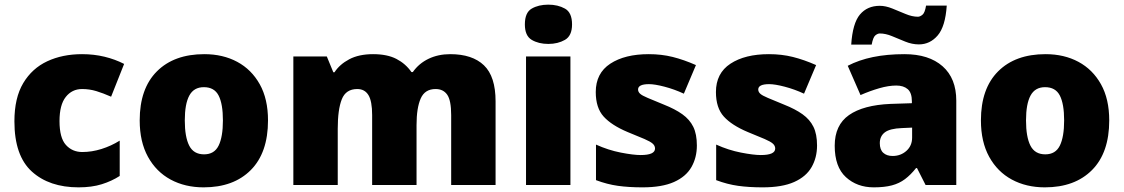

<svg xmlns="http://www.w3.org/2000/svg" viewBox="-20 -796 4835 826"><path d="M318 10Q192 10 117 -58Q42 -126 42 -274Q42 -375 80 -438.5Q118 -502 183.5 -532.5Q249 -563 333 -563Q384 -563 429.5 -552Q475 -541 514 -521L458 -380Q424 -395 394.5 -404Q365 -413 333 -413Q290 -413 263 -379Q236 -345 236 -275Q236 -203 263.5 -172.5Q291 -142 334 -142Q375 -142 416.5 -155Q458 -168 495 -191V-39Q461 -17 418 -3.5Q375 10 318 10Z M1133 -278Q1133 -139 1059 -64.5Q985 10 856 10Q776 10 714 -23.5Q652 -57 616.5 -121.5Q581 -186 581 -278Q581 -415 655 -489Q729 -563 859 -563Q939 -563 1000.5 -530Q1062 -497 1097.5 -433.5Q1133 -370 1133 -278ZM775 -278Q775 -207 794 -169.5Q813 -132 858 -132Q902 -132 920.5 -169.5Q939 -207 939 -278Q939 -349 920.5 -385Q902 -421 857 -421Q814 -421 794.5 -385Q775 -349 775 -278Z M1917 -563Q2012 -563 2062 -515Q2112 -467 2112 -360V0H1921V-301Q1921 -364 1904 -388.5Q1887 -413 1854 -413Q1808 -413 1790 -372.5Q1772 -332 1772 -258V0H1581V-301Q1581 -361 1565 -387Q1549 -413 1517 -413Q1468 -413 1450.5 -369Q1433 -325 1433 -242V0H1242V-553H1386L1414 -485H1419Q1441 -519 1482.5 -541Q1524 -563 1585 -563Q1646 -563 1685.5 -542.5Q1725 -522 1750 -486H1756Q1782 -523 1823.5 -543Q1865 -563 1917 -563Z M2339 -776Q2380 -776 2410.5 -759Q2441 -742 2441 -691Q2441 -642 2410.5 -624.5Q2380 -607 2339 -607Q2297 -607 2267.5 -624.5Q2238 -642 2238 -691Q2238 -742 2267.5 -759Q2297 -776 2339 -776ZM2434 -553V0H2243V-553Z M2978 -170Q2978 -118 2954.5 -77Q2931 -36 2879.5 -13Q2828 10 2744 10Q2685 10 2638.5 3.5Q2592 -3 2544 -21V-174Q2597 -150 2651 -139.5Q2705 -129 2736 -129Q2798 -129 2798 -157Q2798 -169 2788 -178Q2778 -187 2752.5 -198Q2727 -209 2680 -228Q2611 -257 2577 -294.5Q2543 -332 2543 -400Q2543 -481 2605.5 -522Q2668 -563 2771 -563Q2826 -563 2874 -551Q2922 -539 2974 -516L2922 -393Q2881 -412 2839 -423Q2797 -434 2772 -434Q2725 -434 2725 -411Q2725 -401 2733.5 -393Q2742 -385 2766 -375Q2790 -365 2836 -346Q2884 -327 2915.5 -304.5Q2947 -282 2962.5 -250.5Q2978 -219 2978 -170Z M3495 -170Q3495 -118 3471.5 -77Q3448 -36 3396.5 -13Q3345 10 3261 10Q3202 10 3155.5 3.5Q3109 -3 3061 -21V-174Q3114 -150 3168 -139.5Q3222 -129 3253 -129Q3315 -129 3315 -157Q3315 -169 3305 -178Q3295 -187 3269.5 -198Q3244 -209 3197 -228Q3128 -257 3094 -294.5Q3060 -332 3060 -400Q3060 -481 3122.5 -522Q3185 -563 3288 -563Q3343 -563 3391 -551Q3439 -539 3491 -516L3439 -393Q3398 -412 3356 -423Q3314 -434 3289 -434Q3242 -434 3242 -411Q3242 -401 3250.5 -393Q3259 -385 3283 -375Q3307 -365 3353 -346Q3401 -327 3432.5 -304.5Q3464 -282 3479.5 -250.5Q3495 -219 3495 -170Z M3871 -563Q3976 -563 4035 -511Q4094 -459 4094 -363V0H3962L3925 -73H3921Q3898 -44 3873.5 -25.5Q3849 -7 3817 1.5Q3785 10 3739 10Q3667 10 3619 -34Q3571 -78 3571 -169Q3571 -258 3632.5 -301Q3694 -344 3811 -349L3903 -352V-360Q3903 -397 3885 -412.5Q3867 -428 3836 -428Q3803 -428 3763 -416.5Q3723 -405 3682 -387L3627 -513Q3675 -538 3735.5 -550.5Q3796 -563 3871 -563ZM3860 -245Q3808 -243 3786.5 -226.5Q3765 -210 3765 -180Q3765 -152 3780 -138.5Q3795 -125 3820 -125Q3855 -125 3879.5 -147Q3904 -169 3904 -204V-247ZM3642 -604Q3648 -696 3679.5 -733.5Q3711 -771 3765 -771Q3790 -771 3818.5 -759.5Q3847 -748 3875.5 -736Q3904 -724 3929 -724Q3938 -724 3948.5 -732.5Q3959 -741 3964 -772H4053Q4047 -682 4014 -643.5Q3981 -605 3933 -605Q3904 -605 3874.5 -617Q3845 -629 3817.5 -640.5Q3790 -652 3765 -652Q3756 -652 3746 -644Q3736 -636 3730 -604Z M4752 -278Q4752 -139 4678 -64.5Q4604 10 4475 10Q4395 10 4333 -23.5Q4271 -57 4235.5 -121.5Q4200 -186 4200 -278Q4200 -415 4274 -489Q4348 -563 4478 -563Q4558 -563 4619.5 -530Q4681 -497 4716.5 -433.5Q4752 -370 4752 -278ZM4394 -278Q4394 -207 4413 -169.5Q4432 -132 4477 -132Q4521 -132 4539.5 -169.5Q4558 -207 4558 -278Q4558 -349 4539.5 -385Q4521 -421 4476 -421Q4433 -421 4413.5 -385Q4394 -349 4394 -278Z"/></svg>

Font: Noto Sans Gujarati UI Black
Style: Regular
Weight: 900
Designer: Jelle Bosma - Monotype Design Team, Universal Thirst
Foundry: Monotype Imaging Inc.
Version: Version 2.106; ttfautohint (v1.8.4.7-5d5b)